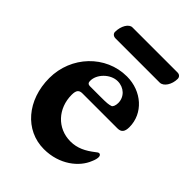

<svg xmlns="http://www.w3.org/2000/svg" viewBox="-180 -676 777 777"><g transform="rotate(45 208.5 -287.0)"><path d="M99 -508H352C374 -508 393 -538 393 -570C393 -580 386 -588 374 -588H116C97 -588 79 -560 79 -525C79 -516 87 -508 99 -508ZM211 14C300 14 363 -38 383 -90C389 -103 391 -113 391 -120C391 -128 387 -133 381 -133C377 -133 372 -129 367 -125C335 -100 304 -84 265 -84C189 -84 135 -144 135 -221C135 -247 143 -256 162 -256H362C384 -256 393 -268 393 -294C393 -372 326 -432 241 -432C120 -432 23 -330 23 -205C23 -79 103 14 211 14ZM162 -298C153 -298 148 -303 148 -312C146 -351 187 -392 228 -392C264 -392 292 -366 292 -331C292 -317 287 -305 281 -303C268 -299 260 -298 222 -298Z"/></g></svg>

Font: EB Garamond
Style: Bold
Weight: 700
Designer: Georg Duffner and Octavio Pardo
Foundry: Georg Duffner
Version: Version 1.000;PS 001.000;hotconv 1.0.88;makeotf.lib2.5.64775